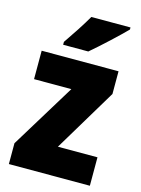

<svg xmlns="http://www.w3.org/2000/svg" viewBox="-116 -833 663 900"><g transform="rotate(15 215.0 -383.0)"><path d="M403 -756V-766H213C188 -722 152 -668 119 -620V-606H241C292 -649 369 -721 403 -756ZM411 0V-138H219L402 -443V-553H29V-415H210L18 -101V0Z"/></g></svg>

Font: Noto Sans Hebrew Condensed Black
Style: Regular
Weight: 900
Width: 3
Designer: Monotype Design Team
Foundry: Monotype Imaging Inc.
Version: Version 2.004